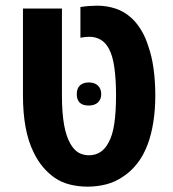

<svg xmlns="http://www.w3.org/2000/svg" viewBox="-20 -661 621 690"><path d="M294.9 9.8Q261.7 9.8 230.5 2Q199.2 -5.9 174.8 -23.4Q153.8 -38.1 135 -60.1Q116.2 -82 101.1 -112.8Q81.5 -152.3 72 -203.4Q62.5 -254.4 62.5 -318.4V-630.4H202.6V-318.8Q202.6 -255.9 210.2 -213.1Q217.8 -170.4 232.9 -144.5Q245.6 -122.1 262.2 -112.5Q278.8 -103 299.3 -103Q322.8 -103 340.3 -114.3Q357.9 -125.5 369.6 -147.9Q384.3 -173.3 390.6 -215.6Q397 -257.8 397 -318.4Q397 -374.5 391.1 -417.2Q385.3 -460 371.6 -485.4Q359.4 -508.3 341.3 -518.6Q323.2 -528.8 301.8 -528.8Q294.4 -528.8 287.1 -528.1Q279.8 -527.3 269 -525.4V-635.7Q283.7 -638.2 300 -639.4Q316.4 -640.6 329.6 -640.6Q363.8 -640.6 395.5 -630.1Q427.2 -619.6 453.1 -595.7Q471.7 -578.6 487.3 -553Q502.9 -527.3 512.7 -495.6Q525.4 -460.4 531.7 -415.3Q538.1 -370.1 538.1 -317.4Q538.1 -266.1 530.8 -220.7Q523.4 -175.3 510.3 -141.1Q495.6 -102.1 472.9 -73.2Q450.2 -44.4 422.4 -26.4Q394 -6.8 361.6 1.5Q329.1 9.8 294.9 9.8ZM298.8 -281.7Q255.9 -281.7 255.9 -322.8Q255.9 -343.3 267.3 -354Q278.8 -364.7 299.3 -364.7Q320.3 -364.7 332 -353.3Q343.8 -341.8 343.8 -322.8Q343.8 -303.7 331.8 -292.7Q319.8 -281.7 298.8 -281.7Z"/></svg>

Font: Open Sans SemiCondensed
Style: Bold
Weight: 700
Width: 4
Designer: Monotype Design Team
Foundry: Monotype Imaging Inc.
Version: Version 3.003